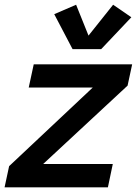

<svg xmlns="http://www.w3.org/2000/svg" viewBox="-44 -803 587 823"><path d="M-24.4 0 -4.9 -90.8 353.5 -427.7H79.1L100.6 -527.3H522.5L502.9 -436L141.1 -100.1H439.5L418.5 0ZM440.9 -782.7 519 -729 389.6 -592.3H267.1L188.5 -742.2L282.2 -782.7L335.4 -650.4Z"/></svg>

Font: Schibsted Grotesk SemiBold
Style: Italic
Weight: 600
Italic angle: -12°
Designer: Bakken & Baeck AS, Henrik Kongsvoll
Foundry: Schibsted ASA
Version: Version 1.100;gftools[0.9.25]